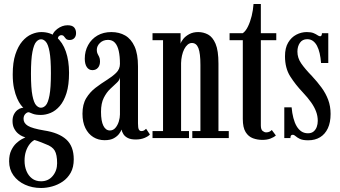

<svg xmlns="http://www.w3.org/2000/svg" viewBox="-20 -689 1696 958"><path d="M185 249Q141 249 104.8 232.5Q68.5 216 47 186Q25.5 156 25.5 116Q25.5 83.5 36 61.5Q46.5 39.5 61 26Q75.5 12.5 88.5 5.5Q101.5 -1.5 106.5 -3.5Q102.5 -4.5 92.2 -8.8Q82 -13 70.5 -22.5Q59 -32 50.8 -47.5Q42.5 -63 42.5 -85.5Q42.5 -104.5 49.5 -118.2Q56.5 -132 67 -140Q77.5 -148 87 -150Q89 -150.5 92.2 -151Q95.5 -151.5 96.5 -151.5Q92 -155 83.2 -166.5Q74.5 -178 65.5 -198Q56.5 -218 50 -247.8Q43.5 -277.5 43.5 -318Q43.5 -377.5 56.8 -417.8Q70 -458 91.2 -482.8Q112.5 -507.5 137.5 -518.2Q162.5 -529 186 -529Q231 -529 261.8 -503.5Q292.5 -478 308.5 -432.2Q324.5 -386.5 324.5 -325.5Q324.5 -265 311.8 -224.5Q299 -184 278.2 -160Q257.5 -136 232.8 -125.8Q208 -115.5 184 -115.5Q158.5 -115.5 143.8 -121.2Q129 -127 125.5 -128.5Q125 -128.5 124.5 -128.8Q124 -129 123 -129Q114.5 -129 106 -120Q97.5 -111 97.5 -96Q97.5 -74.5 119.2 -61.2Q141 -48 200.5 -38Q273 -27 310.5 6.8Q348 40.5 348 106Q348 145.5 332.8 172.8Q317.5 200 293 216.8Q268.5 233.5 240.2 241.2Q212 249 185 249ZM185 215.5Q221 215.5 243 189Q265 162.5 265 125.5Q265 83 253 62.5Q241 42 208.5 30.5Q198.5 26 187.5 21.8Q176.5 17.5 167 14.2Q157.5 11 152 9.5Q138.5 16.5 127.2 31.2Q116 46 109.2 66.5Q102.5 87 102.5 113Q102.5 141 112 164.2Q121.5 187.5 139.8 201.5Q158 215.5 185 215.5ZM184 -151.5Q197.5 -151.5 208.8 -164Q220 -176.5 227 -213.5Q234 -250.5 234 -323.5Q234 -394.5 227.2 -430.8Q220.5 -467 209.2 -480Q198 -493 185 -493Q172 -493 160.5 -480Q149 -467 141.8 -430Q134.5 -393 134.5 -321Q134.5 -248.5 141.8 -212.2Q149 -176 160.5 -163.8Q172 -151.5 184 -151.5ZM235.5 -493.5Q240.5 -525.5 265.2 -544.2Q290 -563 317 -563Q340.5 -563 350 -552Q359.5 -541 359.5 -524Q359.5 -508 350.8 -498.8Q342 -489.5 327.5 -489.5Q314.5 -489.5 309 -495.5Q303.5 -501.5 299.2 -507.5Q295 -513.5 285.5 -513.5Q279 -513.5 273.8 -508.5Q268.5 -503.5 268.5 -492.5Z M502 10.5Q470.5 10.5 445.5 -5Q420.5 -20.5 406 -50Q391.5 -79.5 391.5 -121.5Q391.5 -168.5 410.2 -199.2Q429 -230 457 -251.2Q485 -272.5 512.8 -289.8Q540.5 -307 559.5 -325.5Q578.5 -344 578.5 -370.5Q578.5 -408 572.5 -434.8Q566.5 -461.5 553.5 -475.8Q540.5 -490 519 -490Q494.5 -490 478.8 -474.8Q463 -459.5 463 -440Q463 -428 467 -420.5Q471 -413 475 -404.8Q479 -396.5 479 -382.5Q479 -363 468.8 -351Q458.5 -339 441 -339Q423.5 -339 413.2 -354.2Q403 -369.5 403 -396Q403 -434 419.8 -464.2Q436.5 -494.5 466.2 -511.8Q496 -529 535.5 -529Q575 -529 604.8 -511.8Q634.5 -494.5 651.5 -457Q668.5 -419.5 668.5 -358V-73.5Q668.5 -50.5 672.8 -42.8Q677 -35 686 -35Q694.5 -35 700.2 -39Q706 -43 709 -46.5L728 -18Q720.5 -9 701.5 -1Q682.5 7 657.5 7Q632.5 7 617.8 -0.5Q603 -8 595.8 -19.5Q588.5 -31 586.5 -42.5Q584 -35 575 -22.2Q566 -9.5 548.5 0.5Q531 10.5 502 10.5ZM528.5 -38Q544.5 -38 555.8 -51Q567 -64 572.8 -82.8Q578.5 -101.5 578.5 -118V-303Q577 -289 562.5 -275.8Q548 -262.5 529.8 -245.2Q511.5 -228 497.8 -200.8Q484 -173.5 484 -131Q484 -85 495.8 -61.5Q507.5 -38 528.5 -38Z M741 0V-35H793.5V-488.5H741V-523.5H881V-471Q883.5 -481 894.5 -494.8Q905.5 -508.5 924.5 -518.8Q943.5 -529 969 -529Q995 -529 1018 -516.8Q1041 -504.5 1055.5 -470.8Q1070 -437 1070 -371.5V-35H1121.5V0H939.5V-35H980V-365.5Q980 -423 970 -448.8Q960 -474.5 937.5 -474.5Q926 -474.5 916.2 -466.2Q906.5 -458 899.2 -443.8Q892 -429.5 888 -411.5Q884 -393.5 883.5 -374V-35H923V0Z M1289 9Q1264.5 9 1242 0.8Q1219.5 -7.5 1205.5 -30Q1191.5 -52.5 1191.5 -95.5V-488.5H1125.5V-523.5H1191.5Q1206 -533.5 1217.2 -556.8Q1228.5 -580 1235.8 -609.5Q1243 -639 1245 -669H1281.5V-523.5H1358.5V-488.5H1281.5V-63.5Q1281.5 -42.5 1290.5 -35.5Q1299.5 -28.5 1308 -28.5Q1318 -28.5 1325.2 -32.2Q1332.5 -36 1336 -40.5L1356.5 -13Q1345.5 -3.5 1328.5 2.8Q1311.5 9 1289 9Z M1518 11Q1490.5 11 1476.2 4Q1462 -3 1454.8 -9.8Q1447.5 -16.5 1440.5 -16.5Q1434 -16.5 1431.5 -12.2Q1429 -8 1429 0H1398.5V-153.5H1435Q1437.5 -124.5 1443.8 -100.5Q1450 -76.5 1460 -59.5Q1470 -42.5 1484 -33.2Q1498 -24 1516.5 -24Q1534 -24 1544.8 -33Q1555.5 -42 1560.5 -56Q1565.5 -70 1565.5 -86Q1565.5 -110 1557.2 -132.2Q1549 -154.5 1532.5 -178Q1516 -201.5 1490.5 -228.5Q1454 -267 1428 -308Q1402 -349 1402 -408.5Q1402 -450 1417.8 -476.5Q1433.5 -503 1458.5 -516Q1483.5 -529 1511 -529Q1532 -529 1544.5 -523.8Q1557 -518.5 1564.5 -513.2Q1572 -508 1577.5 -508Q1581.5 -508 1583.8 -511.5Q1586 -515 1586.5 -523.5H1618V-374.5H1582Q1580 -401 1575 -423Q1570 -445 1561.5 -460.8Q1553 -476.5 1541 -485Q1529 -493.5 1513 -493.5Q1489 -493.5 1476.5 -475.5Q1464 -457.5 1464 -431.5Q1464 -400 1482.8 -372.8Q1501.5 -345.5 1536.5 -309.5Q1563.5 -280.5 1584.5 -251.8Q1605.5 -223 1617.5 -191Q1629.5 -159 1629.5 -120.5Q1629.5 -78 1615.8 -48.8Q1602 -19.5 1577 -4.2Q1552 11 1518 11Z"/></svg>

Font: Imbue Thin 10pt Medium
Style: Regular
Weight: 500
Version: Version 1.102